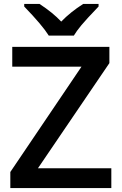

<svg xmlns="http://www.w3.org/2000/svg" viewBox="-20 -951 615 971"><path d="M543 0H32.2V-81.1L392.1 -613.8H42V-713.9H533.2V-631.8L171.9 -100.1H543ZM478.5 -931.2V-918Q417 -854 391.8 -823.7Q366.7 -793.5 353.5 -771H226.6Q194.8 -822.3 102.5 -918V-931.2H179.7Q247.1 -887.2 289.6 -841.8Q336.9 -890.6 400.9 -931.2Z"/></svg>

Font: f1_52653          
Style: Regular
Weight: 600
Foundry: Ascender Corporation
Version: Version 1.10